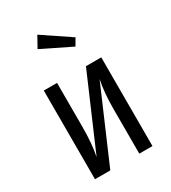

<svg xmlns="http://www.w3.org/2000/svg" viewBox="-192 -888 876 986"><g transform="rotate(-30 246.0 -395.5)"><path d="M189.9 -791 353 -681.2 329.1 -640.1 153.8 -726.1ZM416 -525.9V0H337.9V-266.1Q337.9 -360.4 353 -434.1L166 0H75.2V-525.9H153.8V-265.1Q153.8 -165.5 139.2 -94.2L325.2 -525.9Z"/></g></svg>

Font: Fira Sans Compressed Book
Style: Regular
Weight: 350
Width: 1
Designer: Carrois Corporate & Edenspiekermann AG
Foundry: Carrois Corporate GbR & Edenspiekermann AG
Version: Version 4.203;PS 004.203;hotconv 1.0.88;makeotf.lib2.5.64775